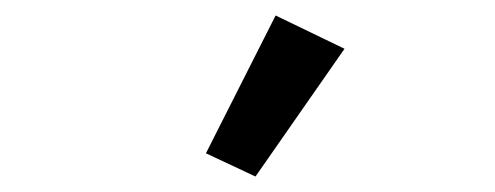

<svg xmlns="http://www.w3.org/2000/svg" viewBox="-20 -811 640 248"><path d="M310 -583 246 -613 336 -791 425 -748Z"/></svg>

Font: Anuphan Medium
Style: Regular
Weight: 500
Designer: Mike Abbink, Paul van der Laan, Pieter van Rosmalen, Mint Tantisuwanna
Foundry: Bold Monday; Cadson Demak
Version: Version 3.002;hotconv 1.0.109;makeotfexe 2.5.65596